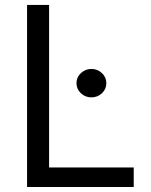

<svg xmlns="http://www.w3.org/2000/svg" viewBox="-20 -747 602 767"><path d="M88.1 0V-727.3H176.1V-78.1H514.2V0ZM345.2 -358Q320.7 -358 303.1 -374.6Q285.5 -391.3 285.5 -414.8Q285.5 -438.2 303.1 -454.9Q320.7 -471.6 345.2 -471.6Q369.7 -471.6 387.3 -454.9Q404.8 -438.2 404.8 -414.8Q404.8 -391.3 387.3 -374.6Q369.7 -358 345.2 -358Z"/></svg>

Font: Inter UI
Style: Regular
Weight: 400
Designer: Rasmus Andersson
Foundry: rsms
Version: 3.2;8d6f07862